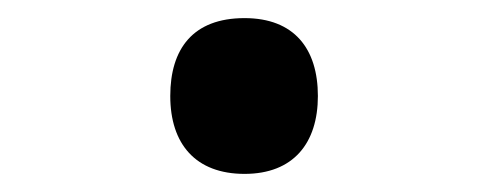

<svg xmlns="http://www.w3.org/2000/svg" viewBox="-20 -580 540 212"><path d="M250 -388C304 -388 331 -422 331 -474C331 -526 305 -560 250 -560C193 -560 168 -526 168 -474C168 -421 196 -388 250 -388Z"/></svg>

Font: Noto Sans Mono ExtraCondensed ExtraBold
Style: Regular
Weight: 800
Width: 2
Designer: Monotype Design Team
Foundry: Monotype Imaging Inc.
Version: Version 2.014